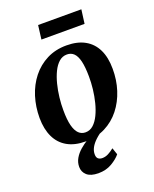

<svg xmlns="http://www.w3.org/2000/svg" viewBox="-169 -820 907 1129"><g transform="rotate(-20 284.0 -256.0)"><path d="M326.5 -556.5Q394.5 -556.5 441 -530.5Q487.5 -504.5 511.5 -455Q535.5 -405.5 535.5 -334.5Q536 -265 516 -202.5Q496 -140 457.8 -91.5Q419.5 -43 364.5 -15Q309.5 13 240 13Q173 13 126.8 -13.2Q80.5 -39.5 56.8 -89Q33 -138.5 32.5 -208.5Q32.5 -279 52.2 -341.8Q72 -404.5 110.2 -452.8Q148.5 -501 203 -528.8Q257.5 -556.5 326.5 -556.5ZM311 -505.5Q282.5 -505.5 261 -486.5Q239.5 -467.5 224 -435.5Q208.5 -403.5 198.5 -364Q188.5 -324.5 183.8 -282.8Q179 -241 179.5 -203.5Q179.5 -144.5 189 -108Q198.5 -71.5 216 -54.5Q233.5 -37.5 258.5 -37.5Q286.5 -37.5 307.8 -56.8Q329 -76 344.5 -108Q360 -140 370 -179.5Q380 -219 384.8 -260.8Q389.5 -302.5 389 -340.5Q388.5 -399.5 379.8 -435.8Q371 -472 353.8 -488.8Q336.5 -505.5 311 -505.5ZM247 214.5Q199 214 176 193.2Q153 172.5 153 141Q153 112.5 167.2 88Q181.5 63.5 204.8 43.2Q228 23 255.5 6.5Q283 -10 309 -23L332.5 -34L363 -21.5Q330.5 -1.5 308.5 19Q286.5 39.5 275.2 60.2Q264 81 264 101Q263.5 121 273.2 129.8Q283 138.5 299.5 138.5Q318.5 138.5 336.8 129.2Q355 120 374 104.5L388.5 147Q369.5 171 332.8 192.8Q296 214.5 247 214.5ZM211.5 -726H482L470.5 -639H200.5Z"/></g></svg>

Font: Merriweather 48pt
Style: Bold Italic
Weight: 700
Italic angle: -7.8°
Version: Version 2.101